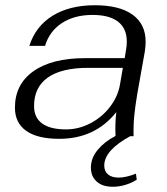

<svg xmlns="http://www.w3.org/2000/svg" viewBox="-20 -520 637 733"><path d="M536 -361Q536 -344 533 -324L504 -161Q496 -113 492.5 -78Q489 -43 490 0H477Q378 54 378 112Q378 134 392.5 146Q407 158 433 158Q461 158 499 143L502 166Q484 178 459.5 185.5Q435 193 411 193Q371 193 349 173Q327 153 327 120Q327 83 353.5 51.5Q380 20 421 -1Q419 -51 424 -92Q343 10 206 10Q123 10 80 -20.5Q37 -51 37 -109Q37 -198 107.5 -248Q178 -298 305 -298H456L462 -335Q464 -345 464 -362Q464 -411 431 -437Q398 -463 333 -463Q264 -463 216.5 -432Q169 -401 152 -345H92Q116 -420 181 -460Q246 -500 342 -500Q436 -500 486 -464Q536 -428 536 -361ZM438 -197 449 -261H317Q215 -261 162.5 -224Q110 -187 110 -115Q110 -71 141 -48.5Q172 -26 232 -26Q280 -26 324.5 -49Q369 -72 399.5 -111.5Q430 -151 438 -197Z"/></svg>

Font: Fahkwang Light
Style: Italic
Weight: 300
Italic angle: -10°
Version: Version 1.000; ttfautohint (v1.6)